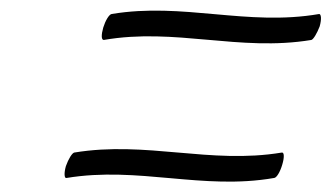

<svg xmlns="http://www.w3.org/2000/svg" viewBox="-20 -452 639 370"><path d="M180 -375C318 -399 441 -352 580 -375C584 -376 591 -388 596 -401C600 -415 599 -425 595 -425C456 -401 333 -448 195 -425C190 -424 183 -412 179 -399C175 -385 175 -375 180 -375ZM108 -109C247 -132 370 -85 508 -109C513 -109 520 -121 524 -135C528 -148 528 -159 523 -158C385 -135 262 -181 123 -158C119 -157 112 -146 107 -132C103 -118 104 -108 108 -109Z"/></svg>

Font: Nupuram Thin Italic
Style: Regular
Weight: 100
Designer: Santhosh Thottingal (santhosh.thottingal@gmail.com)
Foundry: SMC
Version: Version 1.000